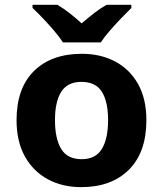

<svg xmlns="http://www.w3.org/2000/svg" viewBox="-20 -768 679 798"><path d="M398.9 -591.8H241.7Q227.1 -614.3 204.6 -640.6Q182.1 -667 158.2 -692.1Q134.3 -717.3 115.2 -734.9V-748H218.8Q245.6 -731.9 269.5 -713.1Q293.5 -694.3 319.3 -670.9Q346.7 -694.3 371.3 -713.6Q396 -732.9 422.9 -748H525.9V-734.9Q508.3 -717.8 484.1 -692.6Q460 -667.5 436.8 -640.9Q413.6 -614.3 398.9 -591.8ZM588.4 -268.6Q588.4 -134.8 515.6 -62.5Q442.9 9.8 317.4 9.8Q239.7 9.8 179.2 -22.7Q118.7 -55.2 83.7 -117.4Q48.8 -179.7 48.8 -268.6Q48.8 -401.4 121.3 -472.9Q193.8 -544.4 320.3 -544.4Q398.4 -544.4 459 -512.2Q519.5 -480 554 -418.5Q588.4 -356.9 588.4 -268.6ZM208.5 -268.6Q208.5 -191.4 234.4 -148.9Q260.3 -106.4 319.3 -106.4Q377.4 -106.4 403.3 -148.9Q429.2 -191.4 429.2 -268.6Q429.2 -345.7 403.3 -386.7Q377.4 -427.7 318.4 -427.7Q260.7 -427.7 234.6 -386.7Q208.5 -345.7 208.5 -268.6Z"/></svg>

Font: Lunasima
Style: Bold
Weight: 700
Designer: The DocRepair Project, Monotype Design Team
Foundry: Google
Version: Version 2.009